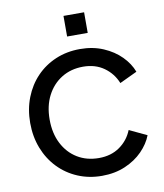

<svg xmlns="http://www.w3.org/2000/svg" viewBox="-102 -1052 982 1147"><g transform="rotate(-10 388.5 -478.5)"><path d="M424 12Q502 12 565 -15Q628 -42 671 -86Q714 -130 733 -180L627 -230Q603 -170 550.5 -133Q498 -96 424 -96Q350 -96 293.5 -130.5Q237 -165 205 -227.5Q173 -290 173 -373Q173 -456 205 -518Q237 -580 293.5 -615Q350 -650 424 -650Q498 -650 550.5 -612.5Q603 -575 627 -515L733 -565Q714 -616 671 -659.5Q628 -703 565 -730Q502 -757 424 -757Q344 -757 276.5 -728.5Q209 -700 159.5 -648.5Q110 -597 82.5 -526.5Q55 -456 55 -373Q55 -290 82.5 -219.5Q110 -149 160 -97Q210 -45 277.5 -16.5Q345 12 424 12ZM362 -844H487V-969H362Z"/></g></svg>

Font: Custom Plus Jakarta Sans SemiBold
Style: Regular
Weight: 600
Designer: Gumpita Rahayu & FullSphere
Foundry: Tokotype & FullSphere
Version: Version 1.001;hotconv 1.0.117;makeotfexe 2.5.65602